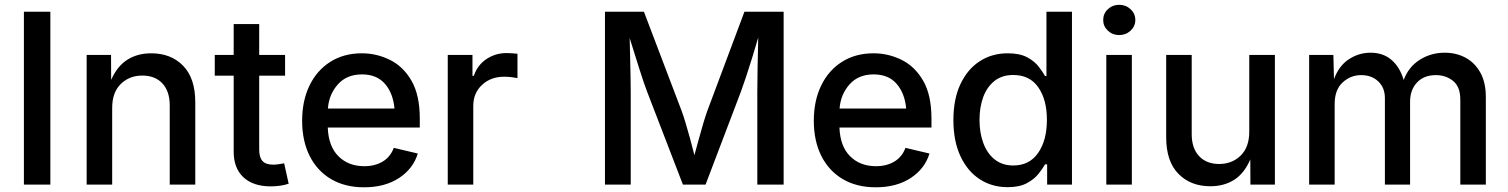

<svg xmlns="http://www.w3.org/2000/svg" viewBox="-20 -777 6345 808"><path d="M191.9 -727.5V0H80.6V-727.5Z M452.1 -323.2V0H344.7V-545.9H447.3L447.8 -440.9Q473.1 -498.5 515.9 -525.6Q558.6 -552.7 616.2 -552.7Q699.7 -552.7 750.7 -500.2Q801.8 -447.8 801.8 -346.7V0H694.3V-333.5Q694.3 -392.6 663.6 -425.8Q632.8 -459 579.1 -459Q524.4 -459 488.3 -423.6Q452.1 -388.2 452.1 -323.2Z M1179.7 -545.9V-458.5H1070.8V-147.5Q1070.8 -114.7 1084.7 -99.4Q1098.6 -84 1130.4 -84Q1139.2 -84 1152.6 -85.9Q1166 -87.9 1175.8 -89.8L1194.8 -3.9Q1177.7 2 1158 4.6Q1138.2 7.3 1119.6 7.3Q1045.4 7.3 1004.4 -31Q963.4 -69.3 963.4 -138.7V-458.5H883.8V-545.9H963.4V-675.8H1070.8V-545.9Z M1512.2 11.2Q1431.6 11.2 1373 -23.4Q1314.5 -58.1 1283 -121.1Q1251.5 -184.1 1251.5 -269Q1251.5 -353 1282.5 -417Q1313.5 -481 1370.1 -516.8Q1426.8 -552.7 1502.9 -552.7Q1564.9 -552.7 1620.8 -525.1Q1676.8 -497.6 1711.7 -437.3Q1746.6 -377 1746.6 -278.3V-240.2H1359.4Q1362.3 -161.1 1404.3 -119.4Q1446.3 -77.6 1513.2 -77.6Q1558.1 -77.6 1590.6 -97.2Q1623 -116.7 1637.2 -154.8L1738.3 -130.9Q1718.8 -66.9 1659.2 -27.8Q1599.6 11.2 1512.2 11.2ZM1359.9 -320.3H1640.1Q1634.3 -384.8 1599.9 -424.3Q1565.4 -463.9 1503.4 -463.9Q1439 -463.9 1401.6 -421.6Q1364.3 -379.4 1359.9 -320.3Z M1864.3 0V-545.9H1968.3V-458H1974.1Q1988.8 -502.4 2026.6 -528.1Q2064.5 -553.7 2112.3 -553.7Q2122.6 -553.7 2136 -552.7Q2149.4 -551.8 2157.7 -550.8V-448.2Q2151.9 -449.7 2135.3 -451.9Q2118.7 -454.1 2101.6 -454.1Q2045.4 -454.1 2008.5 -419.7Q1971.7 -385.3 1971.7 -331.5V0Z M2525.9 0V-727.5H2689.9L2848.6 -310.1Q2856 -290.5 2865.2 -259.5Q2874.5 -228.5 2884.3 -192.9Q2894 -157.2 2902.3 -124Q2911.1 -156.2 2920.9 -191.9Q2930.7 -227.5 2939.9 -258.8Q2949.2 -290 2956.5 -310.1L3112.8 -727.5H3277.8V0H3167V-391.6Q3167 -431.6 3168.2 -494.9Q3169.4 -558.1 3170.9 -619.1Q3158.2 -574.7 3144.5 -531.2Q3130.9 -487.8 3118.7 -450.9Q3106.4 -414.1 3098.1 -391.6L2949.2 0H2854L2703.1 -391.6Q2690.4 -424.3 2670.7 -486.8Q2650.9 -549.3 2629.9 -616.7Q2630.9 -578.6 2631.8 -537.1Q2632.8 -495.6 2633.5 -457.5Q2634.3 -419.4 2634.3 -391.6V0Z M3665.5 11.2Q3585 11.2 3526.4 -23.4Q3467.8 -58.1 3436.3 -121.1Q3404.8 -184.1 3404.8 -269Q3404.8 -353 3435.8 -417Q3466.8 -481 3523.4 -516.8Q3580.1 -552.7 3656.2 -552.7Q3718.3 -552.7 3774.2 -525.1Q3830.1 -497.6 3865 -437.3Q3899.9 -377 3899.9 -278.3V-240.2H3512.7Q3515.6 -161.1 3557.6 -119.4Q3599.6 -77.6 3666.5 -77.6Q3711.4 -77.6 3743.9 -97.2Q3776.4 -116.7 3790.5 -154.8L3891.6 -130.9Q3872.1 -66.9 3812.5 -27.8Q3752.9 11.2 3665.5 11.2ZM3513.2 -320.3H3793.5Q3787.6 -384.8 3753.2 -424.3Q3718.8 -463.9 3656.7 -463.9Q3592.3 -463.9 3554.9 -421.6Q3517.6 -379.4 3513.2 -320.3Z M4220.7 10.7Q4154.3 10.7 4102.8 -22.9Q4051.3 -56.6 4021.7 -120.1Q3992.2 -183.6 3992.2 -271.5Q3992.2 -360.4 4022 -423.3Q4051.8 -486.3 4103.3 -519.5Q4154.8 -552.7 4220.7 -552.7Q4271.5 -552.7 4302.7 -535.9Q4334 -519 4351.3 -496.3Q4368.7 -473.6 4377.9 -457H4383.8V-727.5H4491.2V0H4386.7V-85.4H4377.9Q4368.2 -67.9 4350.3 -45.4Q4332.5 -22.9 4301.3 -6.1Q4270 10.7 4220.7 10.7ZM4244.1 -80.6Q4312.5 -80.6 4349.1 -133.8Q4385.7 -187 4385.7 -272.5Q4385.7 -357.4 4349.6 -409.4Q4313.5 -461.4 4244.1 -461.4Q4196.8 -461.4 4165.3 -436.5Q4133.8 -411.6 4117.9 -368.9Q4102.1 -326.2 4102.1 -272.5Q4102.1 -218.3 4118.2 -174.8Q4134.3 -131.3 4166 -106Q4197.8 -80.6 4244.1 -80.6Z M4635.7 0V-545.9H4743.2V0ZM4689.9 -629.4Q4662.1 -629.4 4642.3 -647.9Q4622.6 -666.5 4622.6 -692.9Q4622.6 -719.7 4642.3 -738.3Q4662.1 -756.8 4689.9 -756.8Q4717.8 -756.8 4737.8 -738.3Q4757.8 -719.7 4757.8 -692.9Q4757.8 -666.5 4737.8 -647.9Q4717.8 -629.4 4689.9 -629.4Z M5073.7 6.8Q4990.2 6.8 4939 -45.7Q4887.7 -98.1 4887.7 -199.2V-545.9H4995.1V-212.4Q4995.1 -153.3 5026.1 -120.1Q5057.1 -86.9 5110.4 -86.9Q5165 -86.9 5201.2 -122.3Q5237.3 -157.7 5237.3 -222.7V-545.9H5345.2V0H5242.2L5241.7 -106Q5215.8 -46.4 5173.1 -19.8Q5130.4 6.8 5073.7 6.8Z M5489.3 0V-545.9H5591.3L5593.8 -443.8Q5614.7 -500.5 5656.7 -527.8Q5698.7 -555.2 5747.6 -555.2Q5800.8 -555.2 5835.9 -524.9Q5871.1 -494.6 5887.2 -440.4Q5907.7 -495.6 5954.8 -525.4Q6002 -555.2 6060.1 -555.2Q6108.4 -555.2 6147.5 -534.2Q6186.5 -513.2 6209.7 -471.7Q6232.9 -430.2 6232.9 -368.2V0H6125.5V-357.4Q6125.5 -412.1 6095 -436.5Q6064.5 -460.9 6022.9 -460.9Q5972.2 -460.9 5943.1 -429.7Q5914.1 -398.4 5914.1 -349.6V0H5808.1V-364.3Q5808.1 -408.2 5780 -434.6Q5752 -460.9 5708.5 -460.9Q5663.6 -460.9 5630.1 -429.9Q5596.7 -398.9 5596.7 -339.4V0Z"/></svg>

Font: Inter Medium
Style: Regular
Weight: 500
Designer: Rasmus Andersson
Foundry: rsms
Version: Version 4.001;git-9221beed3